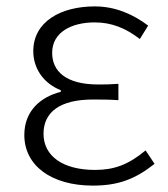

<svg xmlns="http://www.w3.org/2000/svg" viewBox="-20 -567 525 600"><path d="M270 13C348 13 401 -6 463 -55L435 -97C381 -52 336 -36 277 -36C177 -36 116 -79 116 -149C116 -217 168 -256 270 -256C296 -256 319 -256 350 -254V-305C323 -303 307 -303 287 -303C185 -303 143 -345 143 -402C143 -466 203 -497 276 -497C329 -497 373 -479 417 -445L443 -487C395 -523 340 -547 276 -547C171 -547 84 -500 84 -407C84 -354 115 -307 170 -285V-280C110 -265 56 -223 56 -145C56 -50 140 13 270 13Z"/></svg>

Font: Noto Sans HK Light
Style: Regular
Weight: 300
Designer: Ryoko NISHIZUKA 西塚涼子 (kana, bopomofo & ideographs); Paul D. Hunt (Latin, Greek & Cyrillic); Sandoll Communications 산돌커뮤니
Foundry: Adobe
Version: Version 2.004;hotconv 1.0.118;makeotfexe 2.5.65603